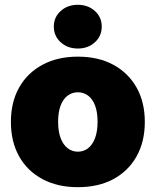

<svg xmlns="http://www.w3.org/2000/svg" viewBox="-20 -777 655 808"><path d="M307.6 10.7Q222.2 10.7 158.7 -23.2Q95.2 -57.1 60.5 -118.9Q25.9 -180.7 25.9 -263.7Q25.9 -347.2 60.5 -408.7Q95.2 -470.2 158.7 -504.4Q222.2 -538.6 307.6 -538.6Q394 -538.6 457 -504.4Q520 -470.2 554.7 -408.7Q589.4 -347.2 589.4 -263.7Q589.4 -180.7 554.7 -118.9Q520 -57.1 457 -23.2Q394 10.7 307.6 10.7ZM307.6 -138.7Q332 -138.7 350.8 -153.3Q369.6 -168 380.1 -196Q390.6 -224.1 390.6 -264.2Q390.6 -305.2 380.1 -332.8Q369.6 -360.4 350.8 -374.5Q332 -388.7 307.6 -388.7Q283.7 -388.7 264.6 -374.5Q245.6 -360.4 235.1 -332.8Q224.6 -305.2 224.6 -264.2Q224.6 -224.1 235.1 -196Q245.6 -168 264.6 -153.3Q283.7 -138.7 307.6 -138.7ZM307.6 -572.8Q264.2 -572.8 235.4 -599.1Q206.5 -625.5 206.5 -665Q206.5 -704.6 235.4 -730.7Q264.2 -756.8 307.1 -756.8Q350.6 -756.8 379.4 -730.7Q408.2 -704.6 408.2 -665Q408.2 -625.5 379.4 -599.1Q350.6 -572.8 307.6 -572.8Z"/></svg>

Font: Inter 24pt Black
Style: Regular
Weight: 900
Designer: Rasmus Andersson
Foundry: rsms
Version: Version 4.001;git-66647c0bb